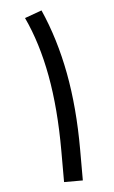

<svg xmlns="http://www.w3.org/2000/svg" viewBox="-48 -662 415 697"><g transform="rotate(-5 159.0 -314.0)"><path d="M129.9 -627.9Q177.7 -520 201.7 -392.6Q225.6 -265.1 225.6 -112.3V0H157.2V-113.8Q157.2 -267.6 134.8 -389.4Q112.3 -511.2 67.9 -605.5Z"/></g></svg>

Font: Vazir Light WOL
Style: Light-WOL
Weight: 300
Designer: Saber Rastikerdar
Foundry: Saber Rastikerdar
Version: Version 30.0.0